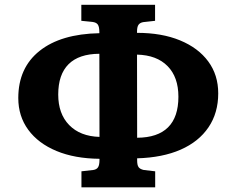

<svg xmlns="http://www.w3.org/2000/svg" viewBox="-20 -749 982 798"><path d="M318.5 29.5V-37L367.5 -42.5Q381.5 -44.5 387.5 -53.8Q393.5 -63 393.5 -85V-89Q290.5 -90 214.7 -121.5Q139 -153 97.5 -209.5Q56 -266 56 -341.5Q56 -467 144.5 -537.5Q233 -608 393 -611V-614.5Q393 -637.5 386.7 -646.7Q380.5 -656 363.5 -658L318 -662.5V-729H624.5V-662.5L575 -657Q561.5 -654.5 555.5 -645.7Q549.5 -637 549.5 -617V-612.5Q652.5 -612.5 728.3 -581.2Q804 -550 845.5 -493.7Q887 -437.5 887 -361Q887 -279.5 846.5 -219.8Q806 -160 730.8 -127Q655.5 -94 550 -91V-83Q550 -62.5 556 -54.3Q562 -46 577.5 -42.5L625 -37V29.5ZM393.5 -180 393 -525.5Q308 -525 265 -482.2Q222 -439.5 222 -356Q222 -276 267.5 -229.3Q313 -182.5 393.5 -180ZM550 -176.5Q635.5 -177 678.5 -219.8Q721.5 -262.5 721.5 -347Q721.5 -428.5 676.5 -474.2Q631.5 -520 549.5 -522Z"/></svg>

Font: Literata Variable Black
Style: Regular
Weight: 900
Designer: Latin by Veronika Burian and Jose Scaglione. Greek by Irene Vlachou. Cyrillic by Vera Evstafieva.
Foundry: TypeTogether
Version: Version 3.021